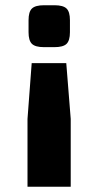

<svg xmlns="http://www.w3.org/2000/svg" viewBox="-20 -530 374 733"><path d="M148 -510H188Q221 -510 234 -497.5Q247 -485 247 -453V-407Q247 -375 234 -362.5Q221 -350 188 -350H148Q115 -350 102 -362.5Q89 -375 89 -407V-453Q89 -485 102 -497.5Q115 -510 148 -510ZM250 -76V183H85V-76L101 -289H233Z"/></svg>

Font: Exo 2 Expanded
Style: Bold
Weight: 700
Width: 7
Designer: Natanael Gama
Version: Version 1.001;PS 001.001;hotconv 1.0.70;makeotf.lib2.5.58329